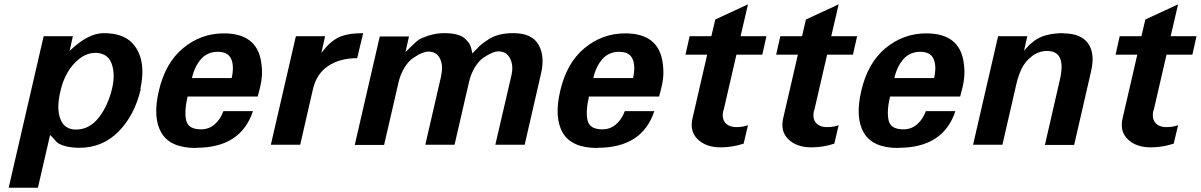

<svg xmlns="http://www.w3.org/2000/svg" viewBox="-20 -667 5535 885"><path d="M627 -256.8H628.9Q600.6 -135.7 526.6 -60.8Q452.6 14.2 346.2 14.2Q308.6 14.2 278.3 5.9Q248 -2.4 235.8 -18.1Q224.1 -32.7 210.9 -44.9L154.8 198.2H20L181.2 -500H315.9L300.8 -432.1Q385.3 -514.2 458 -514.2Q545.9 -514.2 589.1 -469.2Q632.3 -424.3 636.2 -348.1Q637.7 -307.1 627 -256.8ZM415 -423.8 417 -422.9Q380.4 -422.9 346.4 -396.5Q312.5 -370.1 290.8 -331.8Q269 -293.5 259.8 -252Q247.1 -201.2 249 -163.1Q251 -125 269 -98.1Q290 -69.8 330.1 -69.8Q392.6 -69.8 436 -126Q477.1 -178.7 496.1 -256.8Q512.7 -324.7 494.1 -375Q476.1 -423.8 415 -423.8Z M884.8 14.2 882.8 15.1Q765.6 15.1 724.4 -54.2Q683.1 -123.5 711.9 -247.1Q741.7 -377 823.7 -444.8Q906.2 -513.2 1011.7 -513.2Q1163.1 -513.2 1183.6 -382.8Q1188.5 -353 1187.5 -324.2Q1186.5 -295.4 1177.7 -259.8L1168 -222.2H844.7Q828.1 -150.4 838.9 -109.9Q849.1 -70.8 906.7 -70.8Q942.9 -70.8 969.5 -94Q996.1 -117.2 1009.8 -154.8H1146Q1090.3 14.2 884.8 14.2ZM1047.9 -307.1Q1060.1 -361.8 1045.7 -395Q1031.2 -428.2 983.9 -428.2Q936.5 -428.2 906.7 -394.8Q877 -361.3 864.7 -307.1Z M1626.5 -398.9Q1546.9 -398.9 1492.9 -363Q1439 -327.1 1422.4 -255.9L1363.8 0H1228.5L1343.8 -500H1478.5L1461.4 -422.9Q1499 -474.1 1539.6 -494.1Q1580.6 -514.2 1653.8 -514.2Z M2014.2 -319.8 2013.2 -318.8Q2023.9 -363.8 2008.3 -396.5Q1992.7 -429.2 1954.1 -429.2Q1942.9 -429.2 1929.4 -424.1Q1916 -418.9 1908.9 -414.8Q1901.9 -410.6 1886.2 -400.9Q1863.3 -386.2 1844.5 -355.5Q1825.7 -324.7 1817.4 -289.1L1750.5 1H1615.2L1730.5 -499H1865.2L1849.1 -426.8L1874.5 -452.1Q1900.9 -478 1911.4 -484.6Q1921.9 -491.2 1955.1 -502.9Q1991.2 -514.2 2026.4 -514.2Q2098.1 -514.2 2124.5 -487.8Q2138.2 -474.1 2143.6 -465.6Q2148.9 -457 2153.3 -439.9Q2156.2 -422.9 2157.2 -420.9L2175.3 -439Q2191.4 -456.5 2201.7 -464.6Q2211.9 -472.7 2235.4 -487.8Q2277.3 -514.2 2346.2 -514.2Q2432.1 -514.2 2462.4 -460.9Q2492.2 -408.2 2474.1 -329.1L2398.4 0H2263.2L2337.4 -319.8Q2347.7 -363.8 2331.5 -397Q2315.4 -430.2 2276.4 -430.2Q2252.4 -430.2 2209.5 -401.9Q2187 -386.7 2168.7 -356.4Q2150.4 -326.2 2142.1 -290L2075.2 0H1940.4Z M2734.9 14.2 2732.9 15.1Q2615.7 15.1 2574.5 -54.2Q2533.2 -123.5 2562 -247.1Q2591.8 -377 2673.8 -444.8Q2756.3 -513.2 2861.8 -513.2Q3013.2 -513.2 3033.7 -382.8Q3038.6 -353 3037.6 -324.2Q3036.6 -295.4 3027.8 -259.8L3018.1 -222.2H2694.8Q2678.2 -150.4 2689 -109.9Q2699.2 -70.8 2756.8 -70.8Q2793 -70.8 2819.6 -94Q2846.2 -117.2 2859.9 -154.8H2996.1Q2940.4 14.2 2734.9 14.2ZM2897.9 -307.1Q2910.2 -361.8 2895.8 -395Q2881.3 -428.2 2834 -428.2Q2786.6 -428.2 2756.8 -394.8Q2727.1 -361.3 2714.8 -307.1Z M3315.4 -159.2H3314.5Q3305.7 -122.6 3322.3 -101.8Q3338.9 -81.1 3375.5 -81.1Q3403.3 -81.1 3427.7 -89.8L3407.7 -4.9Q3355.5 12.2 3301.8 12.2Q3234.9 12.2 3196.5 -24.4Q3158.2 -61 3171.9 -121.1L3239.7 -415H3139.6L3158.7 -500H3258.8L3276.9 -577.1L3427.7 -647L3393.6 -500H3512.7L3493.7 -415H3374.5Z M3733.4 -159.2H3732.4Q3723.6 -122.6 3740.2 -101.8Q3756.8 -81.1 3793.5 -81.1Q3821.3 -81.1 3845.7 -89.8L3825.7 -4.9Q3773.4 12.2 3719.7 12.2Q3652.8 12.2 3614.5 -24.4Q3576.2 -61 3589.8 -121.1L3657.7 -415H3557.6L3576.7 -500H3676.8L3694.8 -577.1L3845.7 -647L3811.5 -500H3930.7L3911.6 -415H3792.5Z M4122.6 14.2 4120.6 15.1Q4003.4 15.1 3962.2 -54.2Q3920.9 -123.5 3949.7 -247.1Q3979.5 -377 4061.5 -444.8Q4144 -513.2 4249.5 -513.2Q4400.9 -513.2 4421.4 -382.8Q4426.3 -353 4425.3 -324.2Q4424.3 -295.4 4415.5 -259.8L4405.8 -222.2H4082.5Q4065.9 -150.4 4076.7 -109.9Q4086.9 -70.8 4144.5 -70.8Q4180.7 -70.8 4207.3 -94Q4233.9 -117.2 4247.6 -154.8H4383.8Q4328.1 14.2 4122.6 14.2ZM4285.6 -307.1Q4297.9 -361.8 4283.4 -395Q4269 -428.2 4221.7 -428.2Q4174.3 -428.2 4144.5 -394.8Q4114.7 -361.3 4102.5 -307.1Z M4883.3 -514.2 4881.3 -513.2Q4962.4 -513.2 4995.4 -466.8Q5028.3 -420.4 5009.3 -338.9L4931.2 1H4796.4L4865.2 -298.8Q4896.5 -432.1 4806.2 -432.1Q4768.1 -432.1 4736.6 -408Q4705.1 -383.8 4688.5 -349.1Q4672.9 -315.4 4664.6 -278.8L4600.6 0H4465.3L4580.6 -500H4715.3L4700.2 -433.1Q4703.6 -437 4709.5 -443.6Q4715.3 -450.2 4717 -451.9Q4718.8 -453.6 4722.2 -457.3Q4725.6 -460.9 4728.5 -463.4Q4731.4 -465.8 4735.6 -469.2Q4739.7 -472.7 4746.6 -478Q4792.5 -514.2 4883.3 -514.2Z M5297.9 -159.2H5296.9Q5288.1 -122.6 5304.7 -101.8Q5321.3 -81.1 5357.9 -81.1Q5385.7 -81.1 5410.2 -89.8L5390.1 -4.9Q5337.9 12.2 5284.2 12.2Q5217.3 12.2 5179 -24.4Q5140.6 -61 5154.3 -121.1L5222.2 -415H5122.1L5141.1 -500H5241.2L5259.3 -577.1L5410.2 -647L5376 -500H5495.1L5476.1 -415H5356.9Z"/></svg>

Font: Perun
Style: Bold Italic
Weight: 700
Italic angle: -12°
Foundry: Copyright (c) Stefan Peev, Context Ltd, 2016
Version: Version 001.000